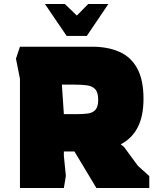

<svg xmlns="http://www.w3.org/2000/svg" viewBox="-20 -942 778 962"><path d="M80 0V-547L60 -648L80 -708H440Q521 -708 579 -682Q637 -656 668 -598.5Q699 -541 699 -447Q699 -360 670 -304Q641 -248 585 -219L602 -205L671 -111L728 -60V0H463L353 -183H300V-161L310 -61L300 0ZM300 -370H358Q393 -370 418.5 -373Q444 -376 458 -391.5Q472 -407 472 -442Q472 -479 457 -495Q442 -511 415.5 -514.5Q389 -518 354 -518H290ZM205 -922 314 -762H415L523 -922H422L365 -864L305 -922Z"/></svg>

Font: Rowdies
Style: Bold
Weight: 700
Designer: Jaikishan Patel
Version: Version 1.000; ttfautohint (v1.8.3)